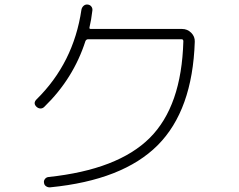

<svg xmlns="http://www.w3.org/2000/svg" viewBox="-20 -801 1040 837"><path d="M172.9 -335Q166 -328.1 156.7 -328.1Q147.5 -328.1 139.6 -335Q123 -350.6 138.7 -367.2Q300.8 -526.4 335 -758.8Q336.9 -768.6 344.2 -775.4Q351.6 -782.2 361.8 -781.2Q372.1 -780.3 377.9 -772.9Q383.8 -765.6 382.8 -755.9Q377.9 -713.9 370.1 -681.6Q368.2 -674.8 376 -674.8H773.4Q796.9 -674.8 813.5 -658.2Q830.1 -641.6 829.1 -619.1Q819.3 -320.3 667.5 -168Q515.6 -15.6 199.2 15.6Q189.5 16.6 181.2 11.2Q172.9 5.9 171.9 -3.9Q169.9 -12.7 175.8 -20.5Q181.6 -28.3 191.4 -29.3Q494.1 -61.5 632.8 -199.7Q771.5 -337.9 779.3 -621.1Q779.3 -629.9 771.5 -629.9H364.3Q356.4 -629.9 352.5 -622.1Q299.8 -458 172.9 -335Z"/></svg>

Font: Rounded Mgen+ 1m light
Style: Regular
Weight: 200
Designer: [Source Han Sans]
Ryoko NISHIZUKA  (kana & ideographs); Paul D. Hunt (Latin, Greek & Cyrillic); Wenlong ZHANG  (bopomofo
Version: Version 1.059.20150602